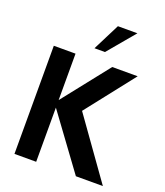

<svg xmlns="http://www.w3.org/2000/svg" viewBox="-171 -1090 1037 1205"><g transform="rotate(20 347.0 -487.5)"><path d="M536.1 -975.1 384.8 -794.9H314.9L405.8 -975.1ZM660.2 0H480L214.8 -361.8V0H69.8V-722.2H214.8V-412.1L460 -722.2H629.9L376 -398.9Z"/></g></svg>

Font: Perun
Style: Bold
Weight: 700
Foundry: Copyright (c) Stefan Peev, Context Ltd, 2016
Version: Version 1.0000